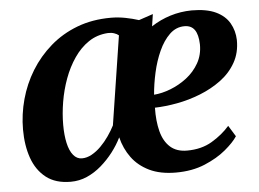

<svg xmlns="http://www.w3.org/2000/svg" viewBox="-45 -613 917 679"><g transform="rotate(-5 413.5 -273.0)"><path d="M520.5 -555 514 -512Q546 -533 582.2 -544.2Q618.5 -555.5 658 -556Q711 -556 743.8 -540.5Q776.5 -525 792 -498Q807.5 -471 808.5 -438Q809 -392.5 789.2 -357.8Q769.5 -323 736 -298.2Q702.5 -273.5 661.5 -257.2Q620.5 -241 578.2 -233.2Q536 -225.5 499 -224.5Q498 -176.5 507.5 -140.2Q517 -104 539.5 -83.8Q562 -63.5 599 -63.5Q650.5 -63.5 688.2 -86Q726 -108.5 751.5 -138L775.5 -99Q762 -78 731.5 -52.5Q701 -27 656 -8.2Q611 10.5 553.5 10.5Q498 10.5 459.2 -8.2Q420.5 -27 397.2 -58.8Q374 -90.5 364 -131Q351 -104.5 331.8 -79.5Q312.5 -54.5 288.8 -34Q265 -13.5 237.8 -1.5Q210.5 10.5 180 10.5Q126 10.5 92.5 -15.8Q59 -42 43.2 -86.8Q27.5 -131.5 27.5 -188Q27.5 -242 42 -295Q56.5 -348 85.2 -394.8Q114 -441.5 155.8 -477.8Q197.5 -514 251.5 -534.5Q305.5 -555 371.5 -555Q397 -555 422.8 -550Q448.5 -545 470 -538ZM345.5 -175 394.5 -490.5Q388 -496 378.2 -499.2Q368.5 -502.5 356 -502Q317.5 -499.5 287.8 -479.5Q258 -459.5 235.8 -427Q213.5 -394.5 199 -355Q184.5 -315.5 177.5 -273.5Q170.5 -231.5 170.5 -192.5Q170.5 -155.5 176.8 -127.5Q183 -99.5 195.8 -84Q208.5 -68.5 226.5 -68.5Q244 -68.5 261.2 -78Q278.5 -87.5 294.2 -103.2Q310 -119 323 -137.8Q336 -156.5 345.5 -175ZM628 -502.5Q598 -502.5 575.2 -480.5Q552.5 -458.5 536.8 -423.8Q521 -389 512 -348.5Q503 -308 500 -270.5Q528 -272.5 559 -284.5Q590 -296.5 617 -317.2Q644 -338 660.8 -367.5Q677.5 -397 677 -434Q676 -468.5 664 -485.5Q652 -502.5 628 -502.5Z"/></g></svg>

Font: Merriweather 48pt
Style: Bold Italic
Weight: 700
Italic angle: -7.8°
Version: Version 2.101